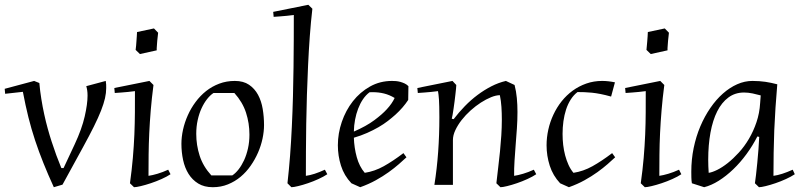

<svg xmlns="http://www.w3.org/2000/svg" viewBox="-31 -779 3380 809"><path d="M134.8 -429.2Q137.7 -395.5 143.1 -362.3Q148.4 -329.1 155.3 -297.6Q162.1 -266.1 170.2 -237.1Q178.2 -208 186.5 -182.6Q205.6 -123.5 227.5 -70.8H236.8L283.7 -170.9Q314 -235.8 325.9 -288.3Q337.9 -340.8 337.9 -376Q337.9 -388.7 336.4 -398.4Q335 -408.2 332.5 -416L414.6 -438Q416 -430.7 416.3 -423.1Q416.5 -415.5 416.5 -408.2Q416.5 -387.7 411.4 -365Q406.2 -342.3 394.8 -313Q383.3 -283.7 364.5 -245.8Q345.7 -208 317.9 -157.2L232.4 -1L195.8 9.8Q171.4 -43.5 152.1 -91.6Q132.8 -139.6 116.9 -187.5Q101.1 -235.4 88.6 -285.2Q76.2 -335 65.4 -392.1L-9.3 -383.8L-11.2 -404.8L112.8 -438Z M615.7 -420.9Q608.4 -364.7 604.2 -314.7Q600.1 -264.6 597.9 -218.3Q595.7 -171.9 595.2 -127.4Q594.7 -83 594.7 -38.1Q611.3 -40.5 632.8 -46.9Q654.3 -53.2 677.7 -64L687.5 -44.9Q672.4 -34.7 649.9 -24.7Q627.4 -14.6 604.7 -7.1Q582 0.5 562.5 5.1Q543 9.8 533.7 9.8L516.6 -6.8Q524.4 -63 528.8 -114Q533.2 -165 535.2 -212.4Q537.1 -259.8 537.4 -304.9Q537.6 -350.1 537.6 -395Q523.4 -393.1 508.3 -391.6Q495.6 -390.1 480.5 -389.2Q465.3 -388.2 452.6 -387.2L450.7 -408.2L598.6 -438ZM558.6 -551.3 540.5 -568.8Q543 -588.4 543.7 -602.5Q544.4 -616.7 545.4 -626Q545.9 -636.7 546.4 -644L617.7 -659.2L635.3 -641.1Q632.8 -621.1 631.6 -607.4Q630.4 -593.8 629.9 -584.5Q628.9 -573.7 629.4 -566.9Z M1081.5 -252Q1081.5 -225.1 1075.2 -195.1Q1068.8 -165 1056.2 -136Q1043.5 -106.9 1025.1 -80.6Q1006.8 -54.2 982.9 -34.2Q959 -14.2 929.4 -2.2Q899.9 9.8 865.7 9.8Q829.6 9.8 804.4 -5.6Q779.3 -21 763.4 -46.4Q747.6 -71.8 740.5 -104.7Q733.4 -137.7 733.4 -172.9Q733.4 -201.7 740.2 -232.7Q747.1 -263.7 760.3 -293.2Q773.4 -322.8 793 -349.1Q812.5 -375.5 837.4 -395.3Q862.3 -415 892.8 -426.5Q923.3 -438 958.5 -438Q994.6 -438 1018.3 -421.9Q1042 -405.8 1056.2 -379.6Q1070.3 -353.5 1075.9 -320.1Q1081.5 -286.6 1081.5 -252ZM947.8 -40Q961.4 -48.8 974.4 -65.4Q987.3 -82 997.6 -104.2Q1007.8 -126.5 1013.9 -153.8Q1020 -181.2 1020 -211.9Q1020 -259.8 1005.6 -304.2Q991.2 -348.6 956.5 -387.2H868.7Q855 -378.4 841.8 -361.8Q828.6 -345.2 818.4 -323Q808.1 -300.8 802 -273.2Q795.9 -245.6 795.9 -214.8Q795.9 -167.5 810.3 -122.8Q824.7 -78.1 859.4 -40Z M1285.2 -742.2Q1278.8 -687 1274.4 -626.7Q1270 -566.4 1267.1 -503.9Q1264.2 -441.4 1262.2 -378.7Q1260.3 -315.9 1259.3 -256.1Q1258.3 -196.3 1258.1 -140.9Q1257.8 -85.4 1257.8 -38.1Q1291.5 -42.5 1337.9 -64L1348.1 -44.9Q1333 -34.7 1311 -24.7Q1289.1 -14.6 1266.8 -7.1Q1244.6 0.5 1225.3 5.1Q1206.1 9.8 1196.8 9.8L1180.2 -6.8Q1186.5 -62 1191.2 -122.8Q1195.8 -183.6 1198.7 -246.3Q1201.7 -309.1 1203.4 -372.6Q1205.1 -436 1205.8 -496.6Q1206.5 -557.1 1206.8 -612.8Q1207 -668.5 1207 -715.8Q1192.9 -713.9 1177.7 -712.4Q1165 -710.9 1149.9 -710Q1134.8 -709 1122.1 -708L1120.1 -729L1268.1 -758.8L1285.2 -742.2Z M1689 -357.9Q1668 -325.7 1635.3 -295.9Q1621.1 -283.2 1603.5 -269.5Q1585.9 -255.9 1564 -243.2Q1542 -230.5 1516.1 -219Q1490.2 -207.5 1460 -198.7Q1461.4 -156.2 1472.2 -116.9Q1482.9 -77.6 1505.9 -50.8Q1547.4 -57.1 1585.9 -78.6Q1624.5 -100.1 1668.9 -133.8L1681.6 -116.2Q1668.5 -104 1649.9 -87.6Q1631.3 -71.3 1606.9 -53.7Q1582.5 -36.1 1552.5 -19.5Q1522.5 -2.9 1486.8 9.8L1449.7 -6.8Q1418.9 -39.1 1405.8 -80.8Q1392.6 -122.6 1392.6 -167Q1392.6 -216.8 1409.2 -265.4Q1425.8 -314 1455.8 -352.3Q1485.8 -390.6 1527.8 -414.3Q1569.8 -438 1620.6 -438Q1628.4 -438 1637.5 -437.3Q1646.5 -436.5 1655.5 -434.1Q1664.6 -431.6 1673.6 -427.5Q1682.6 -423.3 1689.9 -416ZM1631.8 -366.2Q1609.9 -379.4 1587.2 -385Q1564.5 -390.6 1539.6 -390.6Q1536.1 -390.6 1533 -390.6Q1529.8 -390.6 1525.9 -390.1Q1510.3 -378.4 1498.3 -360.6Q1486.3 -342.8 1478 -321Q1469.7 -299.3 1465.1 -274.7Q1460.4 -250 1460 -224.6Q1512.7 -247.6 1546.1 -272.5Q1579.6 -297.4 1598.6 -318.4Q1621.1 -342.8 1631.8 -366.2Z M2228.5 -44.9Q2213.4 -34.7 2191.4 -24.7Q2169.4 -14.6 2147.2 -7.1Q2125 0.5 2106 5.1Q2086.9 9.8 2077.6 9.8L2060.5 -6.8Q2064 -38.6 2068.1 -72.5Q2072.3 -106.4 2075.7 -140.6Q2079.1 -174.8 2081.3 -208.7Q2083.5 -242.7 2083.5 -274.9Q2083.5 -302.7 2081.8 -328.6Q2080.1 -354.5 2075.2 -377.9Q2059.1 -377.9 2038.1 -369.4Q2017.1 -360.8 1995.1 -346.7Q1973.1 -332.5 1951.9 -313.5Q1930.7 -294.4 1914.3 -273.4Q1897.9 -252.4 1887.7 -230.7Q1877.4 -209 1877.4 -189V0H1799.3Q1810.1 -67.9 1815.2 -139.2Q1820.3 -210.4 1820.3 -285.2Q1820.3 -311.5 1819.8 -329.3Q1819.3 -347.2 1818.6 -359.6Q1817.9 -372.1 1816.7 -380.1Q1815.4 -388.2 1814.5 -395Q1800.3 -393.1 1785.2 -391.6Q1772.5 -390.1 1757.3 -389.2Q1742.2 -388.2 1729.5 -387.2L1727.5 -408.2L1875.5 -438L1891.6 -420.9Q1891.6 -417 1890.6 -406.2Q1889.6 -395.5 1887.9 -381.3Q1886.2 -367.2 1884.3 -351.3Q1882.3 -335.4 1880.1 -321Q1877.9 -306.6 1876 -295.2Q1874 -283.7 1872.6 -278.8L1880.4 -276.9Q1902.3 -305.7 1927.7 -331.8Q1953.1 -357.9 1981.2 -378.9Q2009.3 -399.9 2039.3 -415.3Q2069.3 -430.7 2100.6 -438L2137.2 -420.9Q2144 -394.5 2146.7 -366Q2149.4 -337.4 2149.4 -307.1Q2149.4 -273.4 2147 -238.5Q2144.5 -203.6 2141.8 -169.2Q2139.2 -134.8 2137 -101.6Q2134.8 -68.4 2135.3 -38.1Q2151.9 -40.5 2173.3 -46.9Q2194.8 -53.2 2218.3 -64Z M2561 -116.2Q2547.9 -104 2529.3 -87.6Q2510.7 -71.3 2486.3 -53.7Q2461.9 -36.1 2431.9 -19.5Q2401.9 -2.9 2366.2 9.8L2329.1 -6.8Q2298.8 -39.1 2285.4 -80.8Q2272 -122.6 2272 -167Q2272 -199.7 2279.3 -232.7Q2286.6 -265.6 2300.8 -295.9Q2314.9 -326.2 2335.4 -352.1Q2356 -377.9 2382.1 -397Q2408.2 -416 2439.5 -427Q2470.7 -438 2506.3 -438Q2531.2 -438 2560.1 -432.1L2543.9 -372.1Q2519.5 -378.9 2499.8 -382.8Q2480 -386.7 2463.1 -388.4Q2446.3 -390.1 2431.4 -390.6Q2416.5 -391.1 2402.3 -391.1Q2385.7 -378.4 2373.8 -359.6Q2361.8 -340.8 2354.2 -317.6Q2346.7 -294.4 2343 -268.1Q2339.4 -241.7 2339.4 -214.8Q2339.4 -191.4 2342 -168.5Q2344.7 -145.5 2350.3 -124.3Q2356 -103 2364.5 -84.2Q2373 -65.4 2385.3 -50.8Q2426.8 -57.1 2465.3 -78.6Q2503.9 -100.1 2548.3 -133.8Z M2768.1 -420.9Q2760.7 -364.7 2756.6 -314.7Q2752.4 -264.6 2750.2 -218.3Q2748 -171.9 2747.6 -127.4Q2747.1 -83 2747.1 -38.1Q2763.7 -40.5 2785.2 -46.9Q2806.6 -53.2 2830.1 -64L2839.8 -44.9Q2824.7 -34.7 2802.2 -24.7Q2779.8 -14.6 2757.1 -7.1Q2734.4 0.5 2714.8 5.1Q2695.3 9.8 2686 9.8L2668.9 -6.8Q2676.8 -63 2681.2 -114Q2685.5 -165 2687.5 -212.4Q2689.5 -259.8 2689.7 -304.9Q2689.9 -350.1 2689.9 -395Q2675.8 -393.1 2660.6 -391.6Q2647.9 -390.1 2632.8 -389.2Q2617.7 -388.2 2605 -387.2L2603 -408.2L2751 -438ZM2710.9 -551.3 2692.9 -568.8Q2695.3 -588.4 2696 -602.5Q2696.8 -616.7 2697.8 -626Q2698.2 -636.7 2698.7 -644L2770 -659.2L2787.6 -641.1Q2785.2 -621.1 2783.9 -607.4Q2782.7 -593.8 2782.2 -584.5Q2781.2 -573.7 2781.7 -566.9Z M3149.9 -6.8Q3151.9 -19 3154.5 -42.2Q3157.2 -65.4 3159.9 -93.3Q3162.6 -121.1 3164.8 -149.9Q3167 -178.7 3168 -202.1L3160.2 -204.1Q3140.6 -165.5 3114.5 -129.9Q3088.4 -94.2 3058.6 -65.7Q3028.8 -37.1 2997.3 -17.3Q2965.8 2.4 2936 9.8L2884.3 -6.8Q2882.3 -19 2882.1 -31Q2881.8 -43 2881.8 -55.2Q2881.8 -106.9 2891.8 -155.5Q2901.9 -204.1 2919.9 -246.6Q2938 -289.1 2962.2 -324.2Q2986.3 -359.4 3015.1 -384.8Q3043.9 -410.2 3075.4 -424.1Q3106.9 -438 3139.2 -438Q3154.8 -438 3168.2 -437Q3181.6 -436 3193.8 -434.3Q3206.1 -432.6 3218.3 -429.9Q3230.5 -427.2 3244.1 -423.8Q3239.7 -373.5 3236.6 -325.7Q3233.4 -277.8 3231.4 -230.2Q3229.5 -182.6 3228.8 -135Q3228 -87.4 3228 -38.1Q3261.7 -42.5 3309.1 -64L3317.9 -44.9Q3302.7 -34.7 3280.8 -24.7Q3258.8 -14.6 3236.6 -7.1Q3214.4 0.5 3195.3 5.1Q3176.3 9.8 3167 9.8ZM3174.3 -377Q3159.2 -381.3 3140.1 -385.3Q3121.1 -389.2 3104 -389.2Q3066.4 -389.2 3038.1 -368.2Q3009.8 -347.2 2991 -309.8Q2972.2 -272.5 2962.6 -220.2Q2953.1 -168 2953.1 -106Q2953.1 -92.3 2953.6 -78.6Q2954.1 -64.9 2955.1 -50.8Q2969.7 -52.7 2991 -63.2Q3012.2 -73.7 3035.4 -92Q3058.6 -110.4 3082 -136Q3105.5 -161.6 3124.5 -193.8Q3143.6 -226.1 3156.5 -264.2Q3169.4 -302.2 3171.9 -345.2Z"/></svg>

Font: Simonetta
Style: Italic
Weight: 400
Italic angle: -2°
Designer: Gayaneh Bagdasaryan
Foundry: BrownFox
Version: Version 1.001